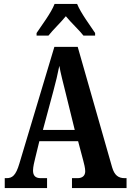

<svg xmlns="http://www.w3.org/2000/svg" viewBox="-20 -951 660 971"><path d="M165 -784V-771H225C247 -799 287 -837 313 -869C337 -839 384 -795 402 -771H461V-784C436 -822 388 -886 370 -931H256C239 -886 190 -822 165 -784ZM4 0H218V-50H186C157 -50 147 -65 147 -89C147 -107 154 -135 158 -151L179 -237H375L401 -139C405 -124 411 -101 411 -85C411 -61 395 -50 372 -50H344V0H620V-50H611C579 -50 559 -64 547 -105L373 -714H255L78 -124C60 -63 42 -50 13 -50H4ZM197 -294 250 -491C262 -534 272 -578 280 -618C287 -578 299 -534 311 -485L358 -294Z"/></svg>

Font: Noto Serif Khmer ExtraCondensed
Style: Bold
Weight: 700
Width: 2
Designer: Danh Hong and the Monotype Design Team
Foundry: Monotype Imaging Inc.
Version: Version 2.004